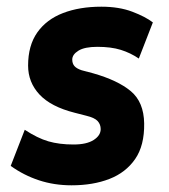

<svg xmlns="http://www.w3.org/2000/svg" viewBox="-20 -542 506 574"><path d="M194 12Q142 12 96.5 -3Q51 -18 12 -46L54 -154Q92 -129 124.5 -119.5Q157 -110 200 -110Q239 -110 260 -123.5Q281 -137 281 -156Q281 -170 272 -180Q263 -190 238 -196L203 -205Q132 -223 98 -259.5Q64 -296 64 -346Q64 -406 91.5 -445Q119 -484 168.5 -503Q218 -522 283 -522Q336 -522 375.5 -507Q415 -492 437 -475L395 -367Q370 -384 341 -393Q312 -402 271 -402Q233 -402 214.5 -390.5Q196 -379 196 -364Q196 -352 202.5 -344.5Q209 -337 224 -332L258 -323Q332 -302 371 -269.5Q410 -237 411 -173Q412 -107 384 -66.5Q356 -26 307 -7Q258 12 194 12Z"/></svg>

Font: Finlandica
Style: Italic
Weight: 400
Italic angle: -8°
Designer: Niklas Ekholm, Juho Hiilivirta, Jaakko Suomalainen
Foundry: Helsinki Type Studio
Version: Version 1.064